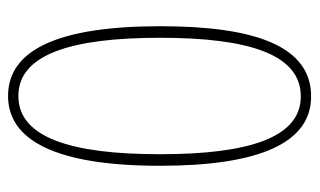

<svg xmlns="http://www.w3.org/2000/svg" viewBox="-174 -590 774 465"><g transform="rotate(90 212.5 -357.0)"><path d="M212 10C319 10 381 -105 381 -358C381 -600 325 -724 213 -724C92 -724 43 -590 43 -359C43 -114 99 10 212 10ZM212 -15C112 -15 71 -141 71 -358C71 -575 112 -699 213 -699C312 -699 353 -575 353 -358C353 -141 312 -15 212 -15Z"/></g></svg>

Font: Noto Serif Hebrew ExtraCondensed Thin
Style: Regular
Weight: 100
Width: 2
Designer: Monotype Design Team
Foundry: Monotype Imaging Inc.
Version: Version 2.004